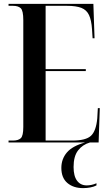

<svg xmlns="http://www.w3.org/2000/svg" viewBox="-20 -734 561 989"><path d="M24 0V-10H47Q74 -10 87 -22Q100 -34 100 -80V-630Q100 -679 87 -691.5Q74 -704 47 -704H24V-714H461L467 -537H457L454 -583Q451 -630 438.5 -656.5Q426 -683 399 -693.5Q372 -704 325 -704H215V-378H422V-368H215V-10H353Q422 -10 448.5 -34.5Q475 -59 481 -124L484 -177H494L488 0ZM408 235Q358 235 327 208.5Q296 182 296 131Q296 85 324.5 51.5Q353 18 418 0H443Q405 11 382 41Q359 71 359 126Q359 173 377 197Q395 221 427 221Q438 221 450.5 218.5Q463 216 477 210V221Q464 228 445.5 231.5Q427 235 408 235Z"/></svg>

Font: Noto Serif Display ExtraCondensed SemiBold
Style: Regular
Weight: 600
Width: 2
Designer: Monotype Design Team
Foundry: Monotype Imaging Inc.
Version: Version 2.009